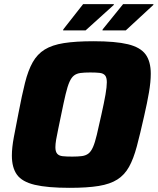

<svg xmlns="http://www.w3.org/2000/svg" viewBox="-20 -894 757 922"><path d="M314 8Q208 8 147 -6.5Q86 -21 61.5 -55Q37 -89 37 -147Q37 -185 46.5 -235.5Q56 -286 69 -352Q85 -436 100 -496Q115 -556 137 -595Q159 -634 194.5 -656Q230 -678 286.5 -687Q343 -696 429 -696Q535 -696 594.5 -681.5Q654 -667 679 -633Q704 -599 704 -540Q704 -501 695.5 -451Q687 -401 672 -336Q653 -251 637 -191Q621 -131 599.5 -92.5Q578 -54 543.5 -32Q509 -10 454 -1Q399 8 314 8ZM327 -142Q355 -142 373.5 -144.5Q392 -147 404.5 -156.5Q417 -166 426.5 -187.5Q436 -209 445 -247Q454 -285 467 -344Q480 -402 486.5 -439.5Q493 -477 493 -499Q493 -522 484.5 -532Q476 -542 458.5 -544Q441 -546 413 -546Q385 -546 366.5 -543.5Q348 -541 335.5 -531.5Q323 -522 313.5 -500.5Q304 -479 295 -441Q286 -403 274 -344Q266 -304 259.5 -274Q253 -244 249.5 -223Q246 -202 246 -187Q246 -166 254.5 -156Q263 -146 280.5 -144Q298 -142 327 -142ZM472 -748 473 -753 571 -874H717L716 -870L584 -748ZM283 -748 284 -753 379 -874H527L526 -870L391 -748Z"/></svg>

Font: Saira Thin ExtraBold
Style: Italic
Weight: 800
Italic angle: -12°
Version: Version 1.101